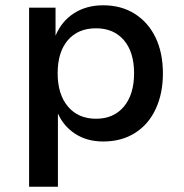

<svg xmlns="http://www.w3.org/2000/svg" viewBox="-20 -526 697 726"><path d="M90 180V-497H190V-391Q213 -446 260 -476Q307 -506 370 -506Q439 -506 490 -473.5Q541 -441 568.5 -383.5Q596 -326 596 -248Q596 -173 569 -114.5Q542 -56 491 -23.5Q440 9 370 9Q309 9 264.5 -20Q220 -49 199 -97V180ZM343 -77Q410 -77 448.5 -123Q487 -169 487 -249Q487 -329 448.5 -374Q410 -419 343 -419Q275 -419 236.5 -374Q198 -329 198 -249Q198 -169 237 -123Q276 -77 343 -77Z"/></svg>

Font: Nunito Sans 8pt SemiBold
Style: Regular
Weight: 600
Version: Version 3.101;gftools[0.9.27]